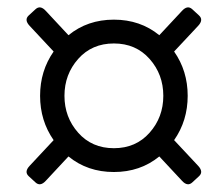

<svg xmlns="http://www.w3.org/2000/svg" viewBox="-20 -611 582 512"><path d="M56.6 -141.1Q43.9 -152.8 59.1 -168.9L123 -237.3Q86.9 -289.1 86.9 -355.5Q86.9 -421.9 123 -473.6L59.1 -542Q43.9 -558.1 56.6 -569.8L74.7 -586.4Q87.4 -598.1 102.1 -582L162.6 -517.1Q213.4 -558.6 283.7 -558.6Q354 -558.6 404.8 -517.1L465.3 -582Q480 -598.1 492.7 -586.4L510.7 -569.8Q523.4 -558.1 508.3 -542L444.3 -473.6Q480.5 -421.9 480.5 -355.5Q480.5 -289.1 444.3 -237.3L508.3 -168.9Q523.4 -152.8 510.7 -141.1L492.7 -124.5Q480 -112.8 465.3 -128.9L404.8 -193.8Q354 -152.3 283.7 -152.3Q213.4 -152.3 162.6 -193.8L102.1 -128.9Q87.4 -112.8 74.7 -124.5ZM151.9 -355.5Q151.9 -298.3 188.5 -257.1Q225.1 -215.8 283.7 -215.8Q342.3 -215.8 378.9 -257.1Q415.5 -298.3 415.5 -355.5Q415.5 -412.6 378.9 -453.9Q342.3 -495.1 283.7 -495.1Q225.1 -495.1 188.5 -453.9Q151.9 -412.6 151.9 -355.5Z"/></svg>

Font: Istok Web
Style: Regular
Weight: 400
Designer: Andrey V. Panov
Foundry: Andrey V. Panov
Version: Version 1.0.2g